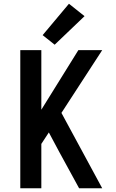

<svg xmlns="http://www.w3.org/2000/svg" viewBox="-20 -1002 616 1022"><path d="M88 0H200V-236L240 -297L295 -194L401 0H524L307 -401L524 -735H397L200 -418V-735H88ZM271 -764 430 -916 347 -982 207 -815Z"/></svg>

Font: Iosevka Sparkle Semibold
Style: Regular
Weight: 600
Designer: Belleve Invis
Foundry: Belleve Invis
Version: Version 4.5.0; ttfautohint (v1.8.3)